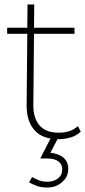

<svg xmlns="http://www.w3.org/2000/svg" viewBox="-20 -615 381 858"><path d="M243 7Q168 7 133 -34.5Q98 -76 99 -146L102 -464H12V-491H102L103 -595H133L132 -491H313V-464H132L129 -147Q128 -89 156 -55.5Q184 -22 243 -22Q268 -22 288.5 -28.5Q309 -35 328 -51L341 -27Q323 -9 296.5 -1Q270 7 243 7ZM193 223Q165 223 147.5 217Q130 211 110 200L123 176Q141 186 156 191.5Q171 197 192 197Q220 197 239 182.5Q258 168 258 141Q258 118 240 105.5Q222 93 189 93H160L217 -18H250L205 68Q242 71 263.5 89.5Q285 108 285 139Q285 176 257 199.5Q229 223 193 223Z"/></svg>

Font: Livvic Thin
Style: Regular
Weight: 250
Designer: Jacques Le Bailly, Baron von Fonthausen
Version: Version 1.001; ttfautohint (v1.8.2)